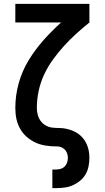

<svg xmlns="http://www.w3.org/2000/svg" viewBox="-20 -755 540 990"><path d="M250 215V119H270Q282 119 293.5 115.5Q305 112 313.5 103.5Q322 95 326 83Q330 71 330 60Q330 44 323.5 30Q317 16 303.5 8Q290 0 274.5 0Q259 0 244 -1Q229 -2 214 -4.5Q199 -7 184.5 -11.5Q170 -16 156.5 -23Q143 -30 130.5 -39Q118 -48 107.5 -59Q97 -70 89 -82.5Q81 -95 75 -109Q69 -123 65.5 -138Q62 -153 60.5 -168Q59 -183 59 -198Q59 -263 76.5 -326Q94 -389 127.5 -444Q161 -499 204 -547.5Q247 -596 295 -639H59V-735H441V-639Q406 -611 373 -581Q340 -551 310 -518Q280 -485 253.5 -448.5Q227 -412 208 -371.5Q189 -331 179.5 -287Q170 -243 170 -198Q170 -181 174.5 -163.5Q179 -146 189.5 -131.5Q200 -117 216 -108Q232 -99 249.5 -97Q267 -95 284.5 -95Q302 -95 319.5 -91.5Q337 -88 353.5 -81.5Q370 -75 384.5 -64.5Q399 -54 410 -40Q421 -26 428 -9.5Q435 7 438 24.5Q441 42 441 59Q441 81 436.5 103Q432 125 421 144Q410 163 393 177Q376 191 356 200Q336 209 314 212Q292 215 270 215Z"/></svg>

Font: Iosevka Curly
Style: Bold
Weight: 700
Monospace: yes
Designer: Belleve Invis
Foundry: Belleve Invis
Version: Version 22.1.2; ttfautohint (v1.8.4)